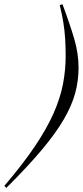

<svg xmlns="http://www.w3.org/2000/svg" viewBox="-106 -762 394 908"><path d="M-85.5 117Q3 13.5 59.5 -70.8Q116 -155 147.8 -227.2Q179.5 -299.5 192 -365.2Q204.5 -431 204.5 -497Q204.5 -542.5 202 -580.5Q199.5 -618.5 193.5 -656.2Q187.5 -694 176.5 -737.5L189.5 -742Q225 -647 245.2 -577.8Q265.5 -508.5 265.5 -441.5Q265.5 -381 249.8 -322.2Q234 -263.5 196 -198Q158 -132.5 91.8 -53.5Q25.5 25.5 -76 126.5Z"/></svg>

Font: Newsreader Display
Style: Italic
Weight: 400
Italic angle: -17°
Designer: Hugues Gentile
Foundry: Production Type
Version: Version 1.001